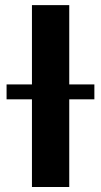

<svg xmlns="http://www.w3.org/2000/svg" viewBox="-20 -748 405 768"><path d="M257 -727.5V0H107.8V-727.5ZM6.3 -350.7V-410.3H357.5V-350.7Z"/></svg>

Font: Adwaita Sans
Style: Regular
Weight: 400
Designer: Rasmus Andersson
Foundry: rsms
Version: Version 4.001;git-9221beed3